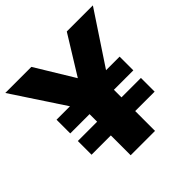

<svg xmlns="http://www.w3.org/2000/svg" viewBox="-210 -863 1020 1020"><g transform="rotate(-45 300.0 -352.5)"><path d="M208 0V-149H63V-252H208V-309H63V-412H164L-29 -705H167L299 -488L433 -705H629L435 -412H537V-309H391V-252H537V-149H391V0Z"/></g></svg>

Font: Nunito Sans Black
Style: Regular
Weight: 900
Designer: Vernon Adams
Foundry: Vernon Adams
Version: Version 3.006; ttfautohint (v1.8.3)